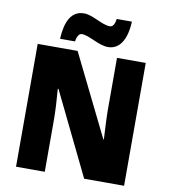

<svg xmlns="http://www.w3.org/2000/svg" viewBox="-98 -1016 966 1099"><g transform="rotate(10 384.5 -466.5)"><path d="M191 -765H278C284 -805 299 -813 310 -813C354 -813 413 -766 469 -766C529 -766 574 -817 579 -933H491C485 -895 473 -885 459 -885C411 -885 354 -932 302 -932C227 -932 196 -865 191 -765ZM698 0V-714H531V-414C531 -368 535 -297 538 -241H535L302 -714H70V0H237V-300C237 -349 233 -423 228 -481H232L466 0Z"/></g></svg>

Font: Noto Sans Arabic SemCond Blk
Style: Regular
Weight: 900
Width: 4
Designer: Monotype Design Team, Nadine Chahine, Nizar Qandah and Khaled Hosny
Foundry: Monotype Imaging Inc.
Version: Version 2.012